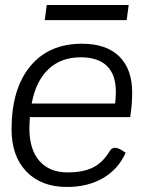

<svg xmlns="http://www.w3.org/2000/svg" viewBox="-20 -734 600 764"><path d="M99 -268Q97 -238 97 -222Q97 -139 137 -93.5Q177 -48 249 -48Q311 -48 350 -67.5Q389 -87 416 -132Q424 -146 438 -146Q453 -146 480 -126Q450 -60 389.5 -25Q329 10 246 10Q144 10 85 -51.5Q26 -113 26 -219Q26 -380 100 -470Q174 -560 306 -560Q403 -560 454.5 -509.5Q506 -459 506 -365Q506 -318 498 -268ZM106 -322H438Q441 -342 441 -369Q441 -437 405.5 -471.5Q370 -506 301 -506Q223 -506 173 -459Q123 -412 106 -322ZM166 -714H492L484 -654H158Z"/></svg>

Font: Krub
Style: Italic
Weight: 400
Italic angle: -8°
Designer: Ekaluck Peanpanawate
Foundry: Cadson Demak Co.,Ltd.
Version: Version 1.000; ttfautohint (v1.6)